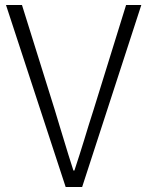

<svg xmlns="http://www.w3.org/2000/svg" viewBox="-20 -749 590 769"><path d="M4 -729H68L199 -310Q209 -277 218 -247Q227 -217 236 -188Q245 -159 254 -129Q263 -99 274 -66H278Q289 -99 298.5 -129Q308 -159 317 -188Q326 -217 335 -247Q344 -277 355 -310L485 -729H546L309 0H243Z"/></svg>

Font: SpoqaHanSans-Light
Style: Regular
Weight: 300
Designer: [Spoqa Han Sans] Dong-huui Kim \uAE40 \uB3D9 \uD718  Younghwa Kang \uAC15 \uC601 \uD654  [Noto Sans] Ryoko NISHIZUKA \u8
Foundry: Spoqa (http://www.spoqa-han-sans.com)
Version: Version 2.000